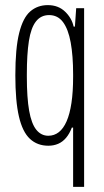

<svg xmlns="http://www.w3.org/2000/svg" viewBox="-20 -558 406 751"><path d="M266 173V-59H261Q252 -35 238.5 -19Q225 -3 207.5 4.5Q190 12 169 12Q126 12 97 -15Q68 -42 54 -102.5Q40 -163 40 -263Q40 -369 55 -429Q70 -489 98.5 -513.5Q127 -538 167 -538Q208 -538 234.5 -512.5Q261 -487 268 -454H273L278 -526H309V173ZM169 -27Q192 -27 210 -41Q228 -55 240.5 -83.5Q253 -112 259.5 -155.5Q266 -199 266 -258V-267Q266 -340 256.5 -392Q247 -444 226.5 -471.5Q206 -499 172 -499Q140 -499 120.5 -474Q101 -449 93 -397.5Q85 -346 85 -267V-258Q85 -176 94 -125Q103 -74 122 -50.5Q141 -27 169 -27Z"/></svg>

Font: Archivo ExtraCondensed Thin
Style: Regular
Weight: 250
Width: 2
Designer: Hector Gatti
Foundry: Omnibus-Type
Version: Version 2.001